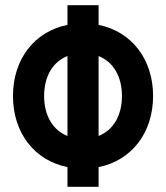

<svg xmlns="http://www.w3.org/2000/svg" viewBox="-20 -720 640 740"><path d="M360 0V-76C486 -101 570 -207 570 -350C570 -493 486 -599 360 -624V-700H240V-624C114 -599 30 -493 30 -350C30 -207 114 -101 240 -76V0ZM150 -350C150 -426 184 -482 240 -504V-196C184 -218 150 -274 150 -350ZM450 -350C450 -274 416 -218 360 -196V-504C416 -482 450 -426 450 -350Z"/></svg>

Font: CommitMono
Style: Bold
Weight: 700
Monospace: yes
Designer: Eigil Nikolajsen
Foundry: Eigil Nikolajsen
Version: Version 1.143